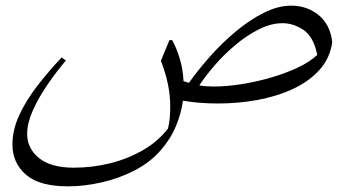

<svg xmlns="http://www.w3.org/2000/svg" viewBox="-20 -396 1230 679"><path d="M213 -182Q179 -142 147.5 -96Q116 -50 96 -5Q76 40 76 77Q76 129 118 163Q160 197 241 197Q305 197 367 182Q429 167 483 136.5Q537 106 574 59Q579 39 580.5 19.5Q582 0 582 -19Q582 -60 573.5 -100Q565 -140 549 -181L579 -254H589Q604 -227 615.5 -189.5Q627 -152 629 -109Q639 -106 648 -103Q680 -148 722.5 -196Q765 -244 813.5 -284.5Q862 -325 912.5 -350.5Q963 -376 1010 -376Q1066 -376 1107 -342.5Q1148 -309 1155 -247Q1147 -190 1110 -149Q1073 -108 1016 -81.5Q959 -55 890.5 -42.5Q822 -30 751 -30Q683 -30 627 -40Q621 5 602 50.5Q583 96 547 137Q510 179 455.5 207Q401 235 339.5 249Q278 263 220 263Q119 263 71.5 221.5Q24 180 24 115Q24 64 47.5 12.5Q71 -39 110.5 -90.5Q150 -142 198 -193ZM685 -94Q696 -92 709 -91Q722 -90 736 -90Q779 -90 831.5 -98Q884 -106 936 -121Q988 -136 1032 -156.5Q1076 -177 1102 -202Q1089 -266 1053.5 -290Q1018 -314 979 -314Q939 -314 896 -292.5Q853 -271 813 -237.5Q773 -204 740 -166Q707 -128 685 -94Z"/></svg>

Font: Bona Nova
Style: Italic
Weight: 400
Italic angle: -4°
Designer: Mateusz Machalski
Foundry: Capitalics
Version: Version 4.001; ttfautohint (v1.8.3)